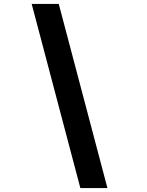

<svg xmlns="http://www.w3.org/2000/svg" viewBox="-20 -820 750 982"><path d="M142 -800H280.5L529.5 142H391Z"/></svg>

Font: League Mono
Style: Bold
Weight: 700
Width: 6
Designer: Tyler Finck
Foundry: The League of Moveable Type / Tyler Finck
Version: Version 2.300;RELEASE